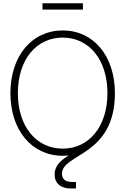

<svg xmlns="http://www.w3.org/2000/svg" viewBox="-20 -918 746 1143"><path d="M353.5 9.3C365.7 9.3 377.4 8.8 389.2 7.3C340.8 37.6 305.2 67.9 305.2 120.6C305.2 174.3 342.3 204.1 401.9 204.1H432.1V165.5H410.6C369.1 165.5 349.1 148.4 349.1 116.2C349.1 -4.9 664.1 12.2 664.1 -363.3C664.1 -585 536.6 -736.8 353.5 -736.8C169.4 -736.8 42 -584.5 42 -363.3C42 -143.1 168.9 9.3 353.5 9.3ZM353.5 -33.2C197.8 -33.2 86.4 -162.6 86.4 -363.3C86.4 -566.9 199.2 -694.3 353.5 -694.3C507.3 -694.3 619.6 -565.9 619.6 -363.3C619.6 -161.6 507.3 -33.2 353.5 -33.2ZM473.6 -898.4H232.9V-860.8H473.6Z"/></svg>

Font: Raveo Display Display ExLight
Style: Regular
Weight: 200
Designer: Jakub Foglar, Rasmus Andersson (Inter)
Foundry: Jakubfoglar.com
Version: Version 1.100;Glyphs 3.2.3 (3260)